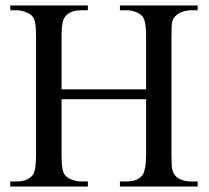

<svg xmlns="http://www.w3.org/2000/svg" viewBox="-20 -682 763 702"><path d="M418.5 0V-18.6H442.9Q483.4 -18.6 501.5 -42.5Q506.8 -49.8 510.5 -68.4Q514.2 -86.9 514.2 -117.7V-319.3H205.1V-117.7Q205.1 -84 208 -66.9Q210.9 -49.8 217.8 -41.5Q226.1 -31.2 243.2 -24.9Q260.3 -18.6 277.3 -18.6H301.3V0H17.6V-18.6H41.5Q80.6 -18.6 100.1 -42.5Q111.8 -58.1 111.8 -117.7V-545.4Q111.8 -563 111.1 -575.4Q110.4 -587.9 108.9 -596.7Q107.4 -605.5 104.7 -611.6Q102.1 -617.7 98.1 -622.6Q94.7 -627 88.1 -630.9Q81.5 -634.8 73.5 -637.9Q65.4 -641.1 57.1 -642.8Q48.8 -644.5 41.5 -644.5H17.6V-662.1H301.3V-644.5H277.3Q260.7 -644.5 245.6 -639.9Q230.5 -635.3 220.2 -623.5Q216.8 -619.6 213.9 -614Q210.9 -608.4 209 -599.4Q207 -590.3 206.1 -577.4Q205.1 -564.5 205.1 -545.4V-355.5H514.2V-545.4Q514.2 -581.5 510.3 -599.1Q506.3 -616.7 499.5 -623.5Q489.7 -633.3 474.6 -638.9Q459.5 -644.5 442.9 -644.5H418.5V-662.1H702.6V-644.5H678.7Q664.1 -644.5 647.9 -639.2Q631.8 -633.8 621.6 -623.5Q616.2 -617.7 613.3 -612.1Q610.4 -606.4 608.9 -598.1Q607.4 -589.8 607.4 -577.1Q606.9 -564.9 606.9 -545.4V-117.7Q606.9 -101.1 607.4 -89.8Q607.4 -78.1 608.6 -69.3Q609.9 -60.5 612.3 -54.2Q614.7 -47.9 618.7 -42.5Q627.4 -29.8 644.5 -24.2Q661.6 -18.6 678.7 -18.6H702.6V0Z"/></svg>

Font: Goda
Style: Regular
Weight: 400
Version: 1.0.5